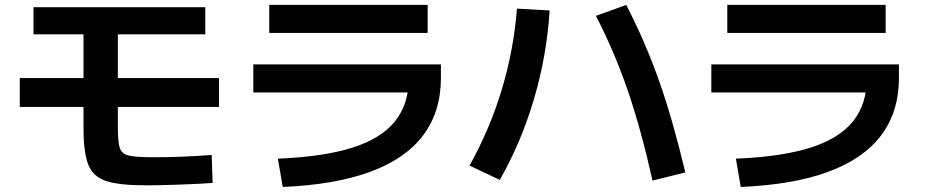

<svg xmlns="http://www.w3.org/2000/svg" viewBox="-20 -734 3790 786"><path d="M321.9 -210.7V-593.5H117.1V-704.4H820.4V-593.5H462.4V-213.9Q462.4 -151.2 470.5 -127.8Q478.6 -104.5 506.4 -97.4Q534.3 -90.3 607.4 -90.3Q669.1 -90.3 724.3 -92.5Q779.6 -94.7 846.5 -99.5L850.5 15Q805.8 18.3 721.6 21.5Q637.3 24.7 578.2 24.7Q466.9 24.7 414 6.9Q361.1 -10.9 341.5 -59.6Q321.9 -108.3 321.9 -210.7ZM61 -414.5H876.5V-296.2H61Z M1653.8 -415.6 1714.4 -355.5H1017V-470.5H1785V-415.6Q1785 -276.7 1712.5 -180.3Q1640 -83.9 1496 -30.8Q1351.9 22.3 1137.5 31.4L1117.5 -84.5Q1304.7 -92.1 1422.7 -129.5Q1540.8 -167 1597.3 -237.7Q1653.8 -308.5 1653.8 -415.6ZM1082.4 -714.2H1730.7V-599.1H1082.4Z M2419.5 -669.1 2543.6 -713.8Q2621.6 -562.9 2677.8 -403.9Q2733.9 -245 2785.5 -28.2L2651.2 5.3Q2604.2 -204.9 2550.1 -362.9Q2496 -520.8 2419.5 -669.1ZM2096.3 -698.7 2230.1 -691.1Q2218.5 -507.5 2166.4 -330Q2114.3 -152.5 2026 2.4L1902 -56.1Q1984.7 -203.4 2033.9 -366.5Q2083.1 -529.6 2096.3 -698.7Z M3528.8 -415.6 3589.4 -355.5H2892V-470.5H3660V-415.6Q3660 -276.7 3587.5 -180.3Q3515 -83.9 3371 -30.8Q3226.9 22.3 3012.5 31.4L2992.5 -84.5Q3179.7 -92.1 3297.7 -129.5Q3415.8 -167 3472.3 -237.7Q3528.8 -308.5 3528.8 -415.6ZM2957.4 -714.2H3605.7V-599.1H2957.4Z"/></svg>

Font: WEMIX Pretendard Variable
Style: Regular
Weight: 400
Designer: Base glyphs from Inter by Rasmus Andersson; Hangeul glyphs from Noto Sans CJK(Source Han Sans) by Jang Soo-young and Kan
Foundry: Kil Hyung-jin
Version: Version 1.000;Glyphs 3.2 (3208)